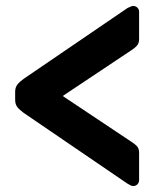

<svg xmlns="http://www.w3.org/2000/svg" viewBox="-20 -637 550 646"><path d="M428 -11Q424 -11 419 -13.5Q414 -16 409 -19L60 -257Q46 -267 38.5 -276.5Q31 -286 31 -301V-328Q31 -343 38.5 -352.5Q46 -362 60 -372L409 -610Q414 -612 419 -614.5Q424 -617 428 -617Q436 -617 442 -611.5Q448 -606 448 -597V-505Q448 -491 440 -482.5Q432 -474 422 -468L191 -314L422 -160Q432 -154 440 -146Q448 -138 448 -123V-32Q448 -22 442 -16.5Q436 -11 428 -11Z"/></svg>

Font: Rubik Light SemiBold
Style: Regular
Weight: 600
Version: Version 2.300;gftools[0.9.30]